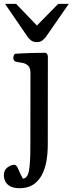

<svg xmlns="http://www.w3.org/2000/svg" viewBox="-45 -762 378 1001"><path d="M57.1 219.2Q25.9 219.2 8.1 209.2Q-9.8 199.2 -17.3 183.6Q-24.9 168 -24.9 151.4Q-24.9 124 -5.6 110.6Q13.7 97.2 27.3 97.2Q37.1 97.2 42.5 105Q47.9 112.8 54.4 128.9Q61 145 74.2 169.4Q98.6 168 106 127.7Q113.3 87.4 113.3 7.8L113.8 -379.9Q113.8 -410.2 99.9 -421.4Q85.9 -432.6 67.6 -435.1Q49.3 -437.5 36.1 -440.9Q31.2 -443.4 27.8 -447.3Q24.4 -451.2 24.4 -460.4Q24.4 -466.3 27.3 -473.9Q30.3 -481.4 36.1 -481.9Q85 -484.9 127 -485.8Q168.9 -486.8 189.9 -486.8Q193.8 -486.8 198.7 -482.9Q203.6 -479 204.6 -467.3L204.1 -7.8Q204.1 38.1 196.8 79.1Q189.5 120.1 172.4 151.6Q155.3 183.1 127.2 201.2Q99.1 219.2 57.1 219.2ZM147 -542.5Q129.4 -542.5 119.4 -549.6Q109.4 -556.6 101.1 -566.9L-18.6 -741.7H39.1L147.5 -628.9L258.3 -741.7H313.5L192.4 -566.9Q184.6 -558.1 174.8 -550.3Q165 -542.5 147 -542.5Z"/></svg>

Font: Gelasio
Style: Regular
Weight: 400
Designer: Eben Sorkin
Foundry: Eben Sorkin
Version: Version 1.008